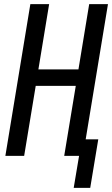

<svg xmlns="http://www.w3.org/2000/svg" viewBox="-20 -755 543 930"><path d="M337 155 363 0H291L347 -339H153L97 0H6L127 -735H218L166 -419H360L412 -735H503L395 -80H456L417 155Z"/></svg>

Font: Iosevka Term Curly Medium
Style: Italic
Weight: 500
Italic angle: -9°
Designer: Belleve Invis
Foundry: Belleve Invis
Version: Version 32.3.0